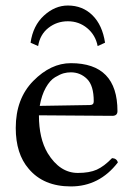

<svg xmlns="http://www.w3.org/2000/svg" viewBox="-20 -666 487 696"><path d="M334 -499Q326.2 -539.1 296.1 -564Q266.1 -588.9 226.1 -588.9Q186 -588.9 155.5 -564.9Q125 -541 118.2 -499L90.8 -511.2Q99.6 -573.2 139.4 -609.6Q179.2 -646 226.1 -646Q279.3 -646 315.2 -610.6Q351.1 -575.2 360.8 -511.2ZM124 -282.2 305.2 -285.2Q320.3 -285.2 319.8 -298.8Q319.8 -356 295.4 -379.9Q271 -403.8 236.8 -403.8Q223.6 -403.8 210.9 -400.4Q198.2 -397 179.7 -386Q161.1 -375 146 -348.1Q130.9 -321.3 124 -282.2ZM386.2 -92.8Q403.3 -91.8 407.2 -77.1Q340.3 9.8 236.8 9.8Q137.7 9.8 84 -54.2Q37.1 -108.4 37.1 -202.1Q37.1 -308.1 100.6 -372.6Q164.1 -437 236.8 -437Q405.8 -437 405.8 -263.2Q405.8 -246.1 387.2 -246.1L121.1 -248Q121.1 -164.1 152.8 -110.8Q196.8 -39.1 262.2 -39.1Q304.2 -39.1 330.8 -51Q357.4 -63 386.2 -92.8Z"/></svg>

Font: Linux Libertine O
Style: Regular
Weight: 400
Designer: Philipp H. Poll
Foundry: Philipp H. Poll
Version: Version 5.3.0